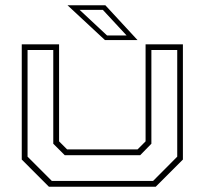

<svg xmlns="http://www.w3.org/2000/svg" viewBox="-20 -708 776 728"><path d="M165.5 0 62.5 -103V-540H204V-172L234.5 -141.5H501.5L532 -172V-540H673.5V-103L570.5 0ZM176.5 -22H560.5L652 -114V-518.5H554V-163L511.5 -119.5H225.5L182 -163V-518.5H84.5V-114ZM501.5 -556H378L236 -688H379.5ZM460 -573.5 370 -670.5H282L386 -573.5Z"/></svg>

Font: Tourney Expanded ExtraLight
Style: Regular
Weight: 200
Width: 7
Designer: Tyler Finck
Foundry: Etcetera Type Co
Version: Version 1.010; ttfautohint (v1.8.3)